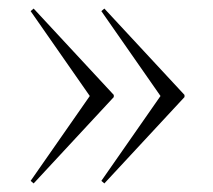

<svg xmlns="http://www.w3.org/2000/svg" viewBox="-20 -485 496 448"><path d="M245.5 -258.5 58.5 -57 51.5 -63 189.5 -261 51.5 -459 58.5 -465 245.5 -263.5ZM410.5 -258.5 223.5 -57 216.5 -63 354.5 -261 216.5 -459 223.5 -465 410.5 -263.5Z"/></svg>

Font: Newsreader 72pt ExtraLight
Style: Regular
Weight: 275
Designer: Hugues Gentile
Foundry: Production Type
Version: Version 1.003; ttfautohint (v1.8.3)